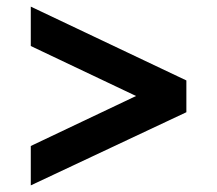

<svg xmlns="http://www.w3.org/2000/svg" viewBox="-20 -640 656 580"><path d="M73 -80V-199L391 -350L73 -501V-620L543 -397V-301Z"/></svg>

Font: Overpass Mono Light
Style: Regular
Weight: 300
Monospace: yes
Designer: Delve Withrington, Dave Bailey
Foundry: Delve Fonts LLC
Version: Version 4.000